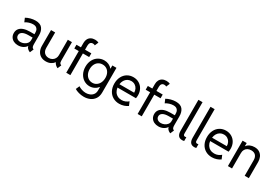

<svg xmlns="http://www.w3.org/2000/svg" viewBox="63 -1966 4850 3385"><g transform="rotate(30 2488.0 -273.5)"><path d="M43 -146.5Q43 -197.3 70.8 -233.6Q98.6 -270 151.6 -288.8Q204.6 -307.6 279.3 -307.6H369.1V-330.1Q369.1 -358.4 363.5 -382.8Q357.9 -407.2 334 -427.7Q310.1 -448.2 260.7 -448.2Q224.6 -448.2 181.9 -434.8Q139.2 -421.4 109.4 -400.4L77.1 -475.6Q116.2 -498.5 168.2 -512.5Q220.2 -526.4 268.6 -526.4Q366.2 -526.4 407.7 -472.7Q449.2 -418.9 449.2 -332V-150.4Q449.2 -116.2 456.5 -97.9Q463.9 -79.6 481.4 -72.3L491.2 -68.4L459 7.8L445.3 2Q419.4 -9.3 400.6 -30Q381.8 -50.8 379.4 -72.3H377Q354 -36.6 310.5 -14.4Q267.1 7.8 212.9 7.8Q164.6 7.8 126 -10.7Q87.4 -29.3 65.2 -64.2Q43 -99.1 43 -146.5ZM222.7 -64.5Q256.3 -64.5 291 -79.3Q325.7 -94.2 348.4 -122.6Q371.1 -150.9 371.1 -188.5V-240.2H285.2Q208.5 -240.2 166.7 -215.8Q125 -191.4 125 -146.5Q125 -121.6 137.9 -102.8Q150.9 -84 173.1 -74.2Q195.3 -64.5 222.7 -64.5Z M585.9 -198.2V-517.6H669.9V-202.1Q669.9 -159.7 686.3 -129.9Q702.6 -100.1 730.7 -85.2Q758.8 -70.3 793.9 -70.3Q833 -70.3 863.5 -87.9Q894 -105.5 910.9 -135.7Q927.7 -166 927.7 -202.1V-517.6H1011.7V-146.5Q1011.7 -122.6 1015.1 -108.2Q1018.6 -93.8 1027.6 -84.5Q1036.6 -75.2 1053.7 -68.4L1021.5 7.8Q991.7 -6.3 971.2 -26.6Q950.7 -46.9 944.3 -68.4H942.4Q917 -34.2 875.7 -13.2Q834.5 7.8 779.3 7.8Q721.7 7.8 678 -16.8Q634.3 -41.5 610.1 -87.9Q585.9 -134.3 585.9 -198.2Z M1103.5 -517.6H1194.3V-610.4Q1194.3 -654.3 1212.2 -688.2Q1230 -722.2 1263.9 -741Q1297.9 -759.8 1344.7 -759.8Q1367.7 -759.8 1385.3 -755.9Q1402.8 -752 1419.9 -744.1L1388.7 -669.9Q1373 -681.6 1344.7 -681.6Q1313 -681.6 1295.7 -660.6Q1278.3 -639.6 1278.3 -601.6V-517.6H1406.2V-441.4H1278.3V0H1194.3V-441.4H1103.5Z M1483.4 163.1 1515.6 88.9Q1541.5 108.4 1584.2 122.6Q1627 136.7 1669.9 136.7Q1710.9 136.7 1749 121.1Q1787.1 105.5 1811.5 72.3Q1835.9 39.1 1835.9 -11.7V-80.1H1834Q1802.7 -41 1759.5 -19.5Q1716.3 2 1666 2Q1603.5 2 1550.3 -30.8Q1497.1 -63.5 1465.3 -124Q1433.6 -184.6 1433.6 -263.7Q1433.6 -343.3 1465.8 -402.8Q1498 -462.4 1552 -493.9Q1606 -525.4 1669.9 -525.4Q1718.8 -525.4 1760.3 -506.3Q1801.8 -487.3 1831.5 -452.1H1834V-517.6H1918V-15.6Q1918 61 1883.3 112.5Q1848.6 164.1 1792.5 188.5Q1736.3 212.9 1671.9 212.9Q1618.7 212.9 1566.9 198.5Q1515.1 184.1 1483.4 163.1ZM1837.9 -265.6Q1837.9 -319.8 1817.6 -361.1Q1797.4 -402.3 1761.5 -424.8Q1725.6 -447.3 1679.7 -447.3Q1632.3 -447.3 1595.9 -424.1Q1559.6 -400.9 1539.6 -359.1Q1519.5 -317.4 1519.5 -263.7Q1519.5 -209.5 1540 -166.7Q1560.5 -124 1596.9 -100.1Q1633.3 -76.2 1679.7 -76.2Q1725.1 -76.2 1761.2 -100.3Q1797.4 -124.5 1817.6 -167.7Q1837.9 -210.9 1837.9 -265.6Z M2023.4 -259.8Q2023.4 -339.4 2054.4 -399.7Q2085.4 -460 2139.6 -492.7Q2193.8 -525.4 2261.7 -525.4Q2327.6 -525.4 2379.4 -494.9Q2431.2 -464.4 2460.2 -410.4Q2489.3 -356.4 2489.3 -288.1Q2489.3 -257.8 2483.4 -225.6H2107.4Q2113.3 -178.7 2135.7 -143.6Q2158.2 -108.4 2194.6 -89.4Q2231 -70.3 2277.3 -70.3Q2319.8 -70.3 2353.8 -85.2Q2387.7 -100.1 2413.1 -122.1L2445.3 -45.9Q2413.1 -22 2368.2 -7.1Q2323.2 7.8 2273.4 7.8Q2201.2 7.8 2144.3 -25.1Q2087.4 -58.1 2055.4 -118.9Q2023.4 -179.7 2023.4 -259.8ZM2407.2 -293.9Q2407.2 -335.9 2389.4 -371.1Q2371.6 -406.2 2338.4 -426.8Q2305.2 -447.3 2261.7 -447.3Q2221.2 -447.3 2188.2 -428.5Q2155.3 -409.7 2134.3 -375Q2113.3 -340.3 2107.4 -293.9Z M2556.6 -517.6H2647.5V-610.4Q2647.5 -654.3 2665.3 -688.2Q2683.1 -722.2 2717 -741Q2751 -759.8 2797.9 -759.8Q2820.8 -759.8 2838.4 -755.9Q2856 -752 2873 -744.1L2841.8 -669.9Q2826.2 -681.6 2797.9 -681.6Q2766.1 -681.6 2748.8 -660.6Q2731.4 -639.6 2731.4 -601.6V-517.6H2859.4V-441.4H2731.4V0H2647.5V-441.4H2556.6Z M2900.4 -146.5Q2900.4 -197.3 2928.2 -233.6Q2956.1 -270 3009 -288.8Q3062 -307.6 3136.7 -307.6H3226.6V-330.1Q3226.6 -358.4 3220.9 -382.8Q3215.3 -407.2 3191.4 -427.7Q3167.5 -448.2 3118.2 -448.2Q3082 -448.2 3039.3 -434.8Q2996.6 -421.4 2966.8 -400.4L2934.6 -475.6Q2973.6 -498.5 3025.6 -512.5Q3077.6 -526.4 3126 -526.4Q3223.6 -526.4 3265.1 -472.7Q3306.6 -418.9 3306.6 -332V-150.4Q3306.6 -116.2 3314 -97.9Q3321.3 -79.6 3338.9 -72.3L3348.6 -68.4L3316.4 7.8L3302.7 2Q3276.9 -9.3 3258.1 -30Q3239.3 -50.8 3236.8 -72.3H3234.4Q3211.4 -36.6 3168 -14.4Q3124.5 7.8 3070.3 7.8Q3022 7.8 2983.4 -10.7Q2944.8 -29.3 2922.6 -64.2Q2900.4 -99.1 2900.4 -146.5ZM3080.1 -64.5Q3113.8 -64.5 3148.4 -79.3Q3183.1 -94.2 3205.8 -122.6Q3228.5 -150.9 3228.5 -188.5V-240.2H3142.6Q3065.9 -240.2 3024.2 -215.8Q2982.4 -191.4 2982.4 -146.5Q2982.4 -121.6 2995.4 -102.8Q3008.3 -84 3030.5 -74.2Q3052.7 -64.5 3080.1 -64.5Z M3451.2 -124V-752H3535.2V-122.1Q3535.2 -107.4 3537.1 -96.9Q3539.1 -86.4 3547.4 -78.4Q3555.7 -70.3 3573.2 -70.3Q3581.1 -70.3 3596.7 -74.2V2Q3582 7.8 3556.6 7.8Q3451.2 7.8 3451.2 -124Z M3697.3 -124V-752H3781.2V-122.1Q3781.2 -107.4 3783.2 -96.9Q3785.2 -86.4 3793.5 -78.4Q3801.8 -70.3 3819.3 -70.3Q3827.1 -70.3 3842.8 -74.2V2Q3828.1 7.8 3802.7 7.8Q3697.3 7.8 3697.3 -124Z M3909.2 -259.8Q3909.2 -339.4 3940.2 -399.7Q3971.2 -460 4025.4 -492.7Q4079.6 -525.4 4147.5 -525.4Q4213.4 -525.4 4265.1 -494.9Q4316.9 -464.4 4345.9 -410.4Q4375 -356.4 4375 -288.1Q4375 -257.8 4369.1 -225.6H3993.2Q3999 -178.7 4021.5 -143.6Q4043.9 -108.4 4080.3 -89.4Q4116.7 -70.3 4163.1 -70.3Q4205.6 -70.3 4239.5 -85.2Q4273.4 -100.1 4298.8 -122.1L4331.1 -45.9Q4298.8 -22 4253.9 -7.1Q4209 7.8 4159.2 7.8Q4086.9 7.8 4030 -25.1Q3973.1 -58.1 3941.2 -118.9Q3909.2 -179.7 3909.2 -259.8ZM4293 -293.9Q4293 -335.9 4275.1 -371.1Q4257.3 -406.2 4224.1 -426.8Q4190.9 -447.3 4147.5 -447.3Q4106.9 -447.3 4074 -428.5Q4041 -409.7 4020 -375Q3999 -340.3 3993.2 -293.9Z M4485.4 -517.6H4569.3V-454.1H4571.8Q4596.7 -488.8 4637.5 -507.1Q4678.2 -525.4 4728.5 -525.4Q4790.5 -525.4 4831.5 -497.8Q4872.6 -470.2 4891.8 -426Q4911.1 -381.8 4911.1 -332V0H4827.1V-314.5Q4827.1 -379.4 4795.2 -413.3Q4763.2 -447.3 4705.1 -447.3Q4666.5 -447.3 4635.7 -431.6Q4605 -416 4587.2 -386.2Q4569.3 -356.4 4569.3 -314.5V0H4485.4Z"/></g></svg>

Font: Reddit Sans A
Style: Regular
Weight: 400
Designer: Stephen Hutchings
Foundry: Reddit
Version: Version 1.013